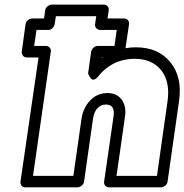

<svg xmlns="http://www.w3.org/2000/svg" viewBox="-20 -787 799 832"><path d="M68.8 0 147 -538.1H96.2Q85.4 -538.1 79.1 -546.1Q72.8 -554.2 74.2 -563L90.8 -682.1Q92.3 -692.9 101.6 -700Q110.8 -707 120.1 -707H170.9L175.8 -742.2Q177.2 -752.9 186.5 -760Q195.8 -767.1 205.1 -767.1H430.2Q440.9 -767.1 446.8 -759.3Q452.6 -751.5 451.2 -742.2L445.8 -707H518.1Q528.8 -707 534.7 -699.2Q540.5 -691.4 539.1 -682.1L523.9 -578.1Q543.9 -582 568.8 -582Q666 -582 718.5 -517.1Q771 -452.1 755.9 -349.1L706.1 0Q704.6 10.7 695.3 17.8Q686 24.9 676.8 24.9H452.1Q441.4 24.9 435.5 17.1Q429.7 9.3 431.2 0L472.2 -284.2Q479 -334 439 -334Q417.5 -334 402.3 -318.1Q387.2 -302.2 382.8 -271L344.2 0Q342.8 10.7 333.5 17.8Q324.2 24.9 314.9 24.9H89.8Q79.1 24.9 73.2 17.1Q67.4 9.3 68.8 0ZM123 -24.9H297.9L333 -271Q339.8 -319.3 370.6 -351.6Q401.4 -383.8 445.8 -383.8Q486.3 -383.8 507.1 -355.5Q527.8 -327.1 522 -284.2L484.9 -24.9H660.2L706.1 -349.1Q717.8 -433.6 678.2 -482.9Q638.7 -532.2 562 -532.2Q523.9 -532.2 486.8 -518.1Q438.5 -497.6 404.8 -455.1Q396.5 -444.8 389.2 -442.6Q381.8 -440.4 377.2 -444.3Q372.6 -448.2 368.9 -453.9Q365.2 -459.5 363.3 -464.4L361.8 -469.2L375 -563Q376.5 -572.3 384.8 -580.1Q393.1 -587.9 403.8 -587.9H476.1L485.8 -657.2H414.1Q404.8 -657.2 397.7 -664.3Q390.6 -671.4 392.1 -682.1L397 -716.8H222.2L216.8 -682.1Q215.3 -672.9 207.5 -665Q199.7 -657.2 189 -657.2H138.2L127.9 -587.9H179.2Q188.5 -587.9 195.1 -580.8Q201.7 -573.7 200.2 -563ZM420.9 -534.2Q422.9 -536.1 426.8 -538.1H421.9Z"/></svg>

Font: Trueno Black Outline
Style: Italic
Weight: 900
Width: 6
Designer: Julieta Ulanovsky
Foundry: Julieta Ulanovsky
Version: Version 3.001b | FøM Fix